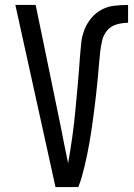

<svg xmlns="http://www.w3.org/2000/svg" viewBox="-20 -755 540 775"><path d="M204 0H296Q305 -22 311 -44Q317 -66 322.5 -88.5Q328 -111 332.5 -134Q337 -157 341 -179.5Q345 -202 348.5 -225Q352 -248 355 -271Q358 -294 361 -316.5Q364 -339 366.5 -362Q369 -385 371.5 -408Q374 -431 376 -454Q378 -477 380 -500Q382 -523 384.5 -546Q387 -569 392.5 -592Q398 -615 413 -632.5Q428 -650 451 -656.5Q474 -663 497 -663V-735Q470 -735 442.5 -732Q415 -729 391 -716.5Q367 -704 349 -682.5Q331 -661 321 -635.5Q311 -610 308 -583Q305 -556 303 -529Q301 -502 299 -475Q297 -448 294.5 -420.5Q292 -393 289.5 -366Q287 -339 284.5 -312Q282 -285 279 -258Q276 -231 272 -204Q268 -177 264 -150Q260 -123 255 -96Q247 -134 239.5 -171Q232 -208 225 -245L124 -735H42L150 -245Z"/></svg>

Font: Iosevka SS09
Style: Regular
Weight: 400
Monospace: yes
Designer: Belleve Invis
Foundry: Belleve Invis
Version: Version 5.2.1; ttfautohint (v1.8.3)